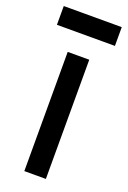

<svg xmlns="http://www.w3.org/2000/svg" viewBox="-158 -744 529 793"><g transform="rotate(20 106.5 -348.0)"><path d="M153.3 -523.9V0H58.6V-523.9ZM233.4 -696.3V-613.8H-21.5V-696.3Z"/></g></svg>

Font: SolaimanLipi
Style: Bold
Weight: 700
Designer: Solaiman Karim
Foundry: Al Mamun Sumon
Version: Version 2.000